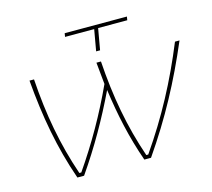

<svg xmlns="http://www.w3.org/2000/svg" viewBox="-101 -821 1040 942"><g transform="rotate(-15 419.0 -350.0)"><path d="M520 0H554C671 -169 758 -332 838 -520H815C741 -339 656 -179 545 -19H535C480 -179 451 -339 439 -520H416L427 -409C364 -272 292 -145 205 -19H195C140 -179 111 -339 99 -520H76C92 -332 121 -169 180 0H214C300 -124 369 -246 432 -377C450 -246 476 -125 520 0ZM429 -574H449L468 -682H616L619 -700H303L300 -682H448Z"/></g></svg>

Font: Fixel Display 20240404 Thin
Style: Italic
Weight: 100
Italic angle: -10°
Designer: AlfaBravo + MacPaw
Foundry: Kyrylo Tkachov, Marchela Mozhyna, Serhii Makarenko, Maria Weinstein, Zakhar Kryvoshyya
Version: Version 1.211;Glyphs 3.2 (3225)